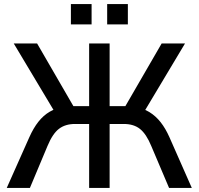

<svg xmlns="http://www.w3.org/2000/svg" viewBox="-20 -917 970 937"><path d="M13 0 123 -247Q143 -292 167.5 -323Q192 -354 223 -372Q254 -390 292 -395L251 -364L47 -705H161L348 -382L327 -399H415V-705H515V-399H604L582 -382L769 -705H883L679 -364L638 -395Q678 -389 709 -370Q740 -351 764 -320.5Q788 -290 807 -247L916 0H805L718 -205Q694 -263 663.5 -287.5Q633 -312 584 -312H515V0H415V-312H346Q299 -312 268 -288.5Q237 -265 212 -205L126 0ZM503 -798V-897H604V-798ZM326 -798V-897H427V-798Z"/></svg>

Font: Nunito Sans 10pt SemiCondensed SemiBold
Style: Regular
Weight: 600
Width: 4
Designer: Vernon Adams
Foundry: Vernon Adams
Version: Version 3.101;gftools[0.9.27]